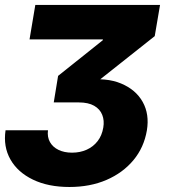

<svg xmlns="http://www.w3.org/2000/svg" viewBox="-22 -559 692 778"><path d="M259.3 198.7Q173.3 198.7 111.6 168.9Q49.8 139.2 20.3 87.2Q-9.3 35.2 0.5 -31.2H172.4Q168.9 -3.9 180.4 16.6Q191.9 37.1 215.1 48.3Q238.3 59.6 270 59.6Q302.7 59.6 329.3 47.6Q356 35.6 373.5 12.9Q391.1 -9.8 396.5 -42Q401.4 -70.3 392.3 -93.5Q383.3 -116.7 359.6 -130.4Q335.9 -144 296.9 -144H195.8L213.4 -251.5L394.5 -396L395 -399.4H97.7L121.1 -539.1H626.5L605 -412.6L332 -196.3L324.2 -234.4Q408.7 -245.6 468.5 -220.7Q528.3 -195.8 556.2 -146Q584 -96.2 573.2 -30.8Q561.5 38.6 518.6 90.1Q475.6 141.6 409.2 170.2Q342.8 198.7 259.3 198.7Z"/></svg>

Font: Inter 18pt ExtraBold
Style: Italic
Weight: 800
Italic angle: -9.3988°
Designer: Rasmus Andersson
Foundry: rsms
Version: Version 4.001;git-66647c0bb